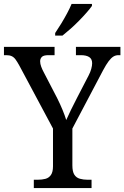

<svg xmlns="http://www.w3.org/2000/svg" viewBox="-24 -951 629 971"><path d="M147 0V-42H167Q188 -42 205.5 -46.5Q223 -51 233.5 -66Q244 -81 244 -110V-301L74 -619Q63 -639 54.5 -650.5Q46 -662 35 -667Q24 -672 8 -672H-4V-714H252V-672H221Q196 -672 187.5 -663Q179 -654 179 -641Q179 -628 184.5 -613.5Q190 -599 196 -588L265 -455Q280 -425 292 -396Q304 -367 311 -344Q320 -365 334.5 -394.5Q349 -424 365 -455L424 -569Q433 -586 437.5 -602.5Q442 -619 442 -631Q442 -653 427 -662.5Q412 -672 385 -672H360V-714H585V-672H575Q561 -672 549.5 -665Q538 -658 525.5 -641.5Q513 -625 497 -595L342 -301V-115Q342 -83 352 -67.5Q362 -52 380 -47Q398 -42 418 -42H439V0ZM255 -784Q270 -806 285.5 -831.5Q301 -857 315 -883Q329 -909 338 -931H441V-921Q432 -908 415 -888.5Q398 -869 376.5 -847Q355 -825 333 -805.5Q311 -786 292 -771H255Z"/></svg>

Font: Noto Serif Khmer SemiCondensed
Style: Regular
Weight: 400
Width: 4
Designer: Danh Hong and the Monotype Design Team
Foundry: Monotype Imaging Inc.
Version: Version 2.004